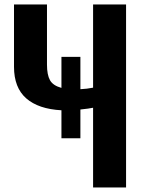

<svg xmlns="http://www.w3.org/2000/svg" viewBox="-20 -830 641 850"><path d="M392.1 0V-353Q374 -349.1 335.9 -345.2V-217.8H252V-341.8Q150.4 -347.2 96.2 -394.5Q42 -441.9 42 -534.2V-810.1H188V-543.9Q188 -499 201.2 -475.1Q214.4 -451.2 252 -440.9V-578.1H335.9V-435.1Q365.7 -436.5 392.1 -441.9V-810.1H538.1V0Z"/></svg>

Font: Oswald Medium
Style: Regular
Weight: 500
Designer: Vernon Adams
Foundry: Vernon Adams
Version: Version 4.103